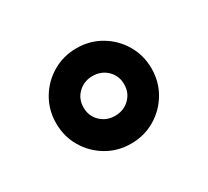

<svg xmlns="http://www.w3.org/2000/svg" viewBox="-76 -503 585 540"><g transform="rotate(-30 216.5 -233.0)"><path d="M61.5 -233.4Q61.5 -276.4 82.3 -311.5Q103 -346.7 138.2 -367.4Q173.3 -388.2 216.3 -388.2Q259.3 -388.2 294.4 -367.4Q329.6 -346.7 350.3 -311.5Q371.1 -276.4 371.1 -233.4Q371.1 -190.4 350.3 -155.3Q329.6 -120.1 294.4 -99.4Q259.3 -78.6 216.3 -78.6Q173.3 -78.6 138.2 -99.4Q103 -120.1 82.3 -155.3Q61.5 -190.4 61.5 -233.4ZM150.4 -233.4Q150.4 -205.6 169.4 -187.3Q188.5 -168.9 216.3 -168.9Q244.1 -168.9 263.2 -187.3Q282.2 -205.6 282.2 -233.4Q282.2 -261.2 263.2 -279.5Q244.1 -297.9 216.3 -297.9Q188.5 -297.9 169.4 -279.5Q150.4 -261.2 150.4 -233.4Z"/></g></svg>

Font: Vazirmatn RD FD Medium
Style: Regular
Weight: 500
Designer: Saber Rastikerdar
Foundry: Saber Rastikerdar
Version: Version 33.003